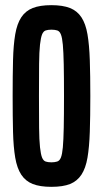

<svg xmlns="http://www.w3.org/2000/svg" viewBox="-20 -716 398 744"><path d="M179 8Q135 8 107 -3Q79 -14 62.5 -39Q46 -64 39 -105Q32 -146 30.5 -205Q29 -264 29 -344Q29 -424 30.5 -483Q32 -542 39 -583Q46 -624 62.5 -649Q79 -674 107 -685Q135 -696 179 -696Q223 -696 251 -685Q279 -674 295.5 -649Q312 -624 319 -583Q326 -542 328 -483Q330 -424 330 -344Q330 -264 328 -205Q326 -146 319 -105Q312 -64 295.5 -39Q279 -14 251.5 -3Q224 8 179 8ZM179 -87Q192 -87 201.5 -90Q211 -93 216 -105.5Q221 -118 223.5 -145Q226 -172 227 -220.5Q228 -269 228 -344Q228 -419 227 -467Q226 -515 223.5 -542.5Q221 -570 216 -582.5Q211 -595 202 -598Q193 -601 179 -601Q166 -601 157 -598Q148 -595 143 -582.5Q138 -570 135 -543Q132 -516 131.5 -467.5Q131 -419 131 -344Q131 -269 131.5 -221Q132 -173 135 -145.5Q138 -118 143 -105.5Q148 -93 157 -90Q166 -87 179 -87Z"/></svg>

Font: Saira UltraCondensed
Style: Bold
Weight: 700
Width: 1
Designer: Hector Gatti with collaboration of the Omnibus-Type team
Foundry: Omnibus-Type
Version: Version 1.101